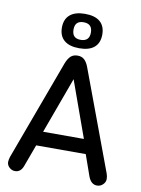

<svg xmlns="http://www.w3.org/2000/svg" viewBox="-91 -876 695 946"><g transform="rotate(10 257.0 -402.5)"><path d="M380 -134 417 -29Q431 9 461 9Q478 9 490.5 -3Q503 -15 503 -31Q503 -44 498 -58L312 -558Q303 -582 290 -593.5Q277 -605 257 -605Q236 -605 223 -593.5Q210 -582 200 -557L15 -56Q13 -49 11.5 -42.5Q10 -36 10 -30Q10 -14 22.5 -2.5Q35 9 51 9Q81 9 93 -28L132 -134ZM358 -206H154L257 -487ZM257 -814Q208 -814 182 -792Q156 -770 156 -728Q156 -686 182 -664Q208 -642 257 -642Q307 -642 332.5 -664Q358 -686 358 -728Q358 -770 332.5 -792Q307 -814 257 -814ZM257 -772Q301 -772 301 -728Q301 -684 257 -684Q214 -684 214 -728Q214 -772 257 -772Z"/></g></svg>

Font: Beiruti Medium
Style: Regular
Weight: 500
Designer: Arlette Boutros
Foundry: Boutros
Version: Version 1.41